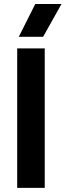

<svg xmlns="http://www.w3.org/2000/svg" viewBox="-20 -916 320 936"><path d="M63.8 -680H198.1V0H63.8ZM71.5 -736.5 151.9 -896.5H279.8L190.1 -736.5Z"/></svg>

Font: TASA Orbiter VF Text
Style: Regular
Weight: 400
Designer: Weizhong Zhang
Foundry: 本地遙控
Version: Version 1.001;Glyphs 3.2 (3192)